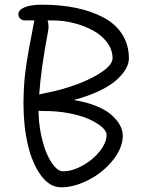

<svg xmlns="http://www.w3.org/2000/svg" viewBox="-20 -777 619 827"><path d="M243.2 29.8Q194.3 29.8 156.7 -21Q119.1 -71.8 100.1 -153.1Q81.1 -234.4 81.1 -331.1Q81.1 -349.1 81.8 -366.9Q82.5 -384.8 83 -398.7Q83.5 -412.6 85.4 -432.1Q87.4 -451.7 88.4 -462.2Q89.4 -472.7 93 -495.6Q96.7 -518.6 97.9 -527.3Q99.1 -536.1 104.2 -564Q109.4 -591.8 111.1 -600.6Q112.8 -609.4 119.4 -643.8Q126 -678.2 127.9 -689H87.9Q75.7 -689 67.4 -696.5Q59.1 -704.1 59.1 -714.8Q59.1 -734.4 85.9 -745.6Q112.8 -756.8 161.1 -756.8Q240.2 -756.8 306.6 -743.2Q373 -729.5 425 -702.1Q477.1 -674.8 506.1 -629.6Q535.2 -584.5 535.2 -524.9Q535.2 -503.4 522.2 -480.5Q509.3 -457.5 482.7 -433.1Q456.1 -408.7 408.2 -385.7Q360.4 -362.8 296.9 -346.2Q354 -337.4 397 -319.3Q439.9 -301.3 463.4 -279.3Q486.8 -257.3 497.8 -235.6Q508.8 -213.9 508.8 -192.9Q508.8 -140.6 467 -87.9Q425.3 -35.2 363 -2.7Q300.8 29.8 243.2 29.8ZM187 -642.1Q156.2 -479 148.9 -370.1Q168 -375 189 -378.9Q255.9 -392.6 318.6 -416.5Q381.3 -440.4 423.1 -470.2Q464.8 -500 464.8 -525.9Q464.8 -562.5 441.4 -594Q418 -625.5 380.6 -645.8Q343.3 -666 298.1 -677.5Q252.9 -689 208 -689H185.1Q191.9 -665.5 187 -642.1ZM168.9 -298.8Q152.8 -298.8 146 -299.8Q146.5 -249 156.2 -200.4Q166 -151.9 180.9 -116.9Q195.8 -82 214.4 -60.5Q232.9 -39.1 251 -39.1Q291.5 -39.1 336.2 -64Q380.9 -88.9 409.9 -125.7Q439 -162.6 439 -195.8Q439 -212.9 417.5 -231.2Q396 -249.5 360.8 -264.9Q325.7 -280.3 274.4 -289.8Q223.1 -299.3 168.9 -298.8Z"/></svg>

Font: Shantell Sans Irregular
Style: Regular
Weight: 300
Designer: Stephen Nixon, Anya Danilova, Shantell Martin
Foundry: Arrow Type
Version: Version 1.006;[9816181b4]